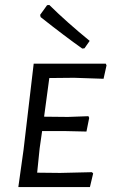

<svg xmlns="http://www.w3.org/2000/svg" viewBox="-20 -755 462 775"><path d="M179 -440 158 -284 254 -283 337 -286 340 -279 329 -224 240 -226H150L140 -156L130 -58L223 -57L351 -60L356 -55L343 0H54L75 -150L116 -498H407L410 -491L398 -437L279 -441ZM342 -590 321 -560 312 -559Q244 -607 144 -686L142 -695L170 -734L179 -735Q250 -665 342 -590Z"/></svg>

Font: Alegreya Sans SC
Style: Italic
Weight: 400
Italic angle: -7°
Designer: Juan Pablo del Peral
Foundry: Huerta Tipografica
Version: Version 2.008; ttfautohint (v1.6)